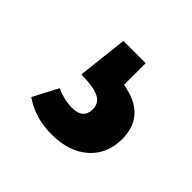

<svg xmlns="http://www.w3.org/2000/svg" viewBox="-83 -103 445 445"><g transform="rotate(45 139.0 119.5)"><path d="M167 55Q253 69 253 147Q253 196 219.5 225.5Q186 255 129 255Q75 255 35 227L67 166Q94 178 119 178Q156 178 156 146Q156 126 138 117Q120 108 80 108L94 -16H167Z"/></g></svg>

Font: Fira Sans Extra Condensed SemiBold
Style: Regular
Weight: 600
Width: 1
Designer: Carrois Corporate & Edenspiekermann AG
Foundry: Carrois Corporate GbR & Edenspiekermann AG
Version: Version 4.203